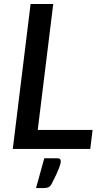

<svg xmlns="http://www.w3.org/2000/svg" viewBox="-20 -740 520 954"><path d="M440 -94.5 428.5 0H43.5L132 -720H244.5L167.5 -94.5ZM265.5 46.5Q275.5 46.5 278.8 51Q282 55.5 282 60.5Q282 66 280 74.5Q278 83 273 96.2Q268 109.5 259 128.5Q250 147.5 236.5 174Q229.5 186.5 220.2 190.5Q211 194.5 197 194.5H159L200 46.5Z"/></svg>

Font: Lato SemiBold
Style: Italic
Weight: 600
Italic angle: -7°
Designer: Lukasz Dziedzic with Adam Twardoch and Botio Nikoltchev
Foundry: tyPoland Lukasz Dziedzic
Version: Version 2.015; 2015-08-06; http://www.latofonts.com/